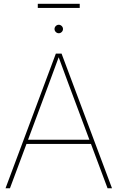

<svg xmlns="http://www.w3.org/2000/svg" viewBox="-20 -1017 635 1037"><path d="M281.7 -727.5H312.5L585 0H561L350.1 -563.5Q330.6 -616.7 321 -642.3Q311.5 -668 292.5 -719.7H301.3Q272.5 -641.6 243.7 -563.5L33.7 0H9.8ZM117.7 -262.2H477.1V-239.7H117.7ZM274.4 -860.4Q274.4 -866.7 277.6 -871.8Q280.8 -877 285.9 -880.1Q291 -883.3 297.4 -883.3Q303.7 -883.3 308.8 -880.1Q314 -877 317.1 -871.8Q320.3 -866.7 320.3 -860.4Q320.3 -854 317.1 -848.9Q314 -843.8 308.8 -840.6Q303.7 -837.4 297.4 -837.4Q291 -837.4 285.9 -840.6Q280.8 -843.8 277.6 -848.9Q274.4 -854 274.4 -860.4ZM410.6 -974.1H184.1V-996.6H410.6Z"/></svg>

Font: Intratopia Thin
Style: Regular
Weight: 100
Designer: Rasmus Andersson
Foundry: rsms
Version: Version 3.000;Glyphs 3.2.3 (3260)